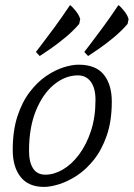

<svg xmlns="http://www.w3.org/2000/svg" viewBox="-20 -722 525 754"><path d="M153 12Q92 12 61 -27Q30 -66 30 -133Q30 -209 48.5 -265.5Q67 -322 97 -361Q127 -400 161.5 -423.5Q196 -447 229.5 -457.5Q263 -468 288 -468Q356 -468 387.5 -429Q419 -390 419 -323Q419 -247 399.5 -190.5Q380 -134 349 -95Q318 -56 282 -32.5Q246 -9 212 1.5Q178 12 153 12ZM158 -36Q192 -36 226.5 -56Q261 -76 290 -114.5Q319 -153 337 -207Q355 -261 355 -330Q355 -376 336.5 -401Q318 -426 286 -426Q237 -426 193 -390.5Q149 -355 121.5 -288.5Q94 -222 94 -130Q94 -85 110 -60.5Q126 -36 158 -36ZM326 -502 311 -518Q311 -518 331 -544Q351 -570 382 -612Q413 -654 445 -702Q454 -696 467.5 -679Q481 -662 485 -647L481 -628Q457 -600 425.5 -574Q394 -548 367 -529.5Q340 -511 326 -502ZM136 -502 121 -518Q121 -518 141 -544Q161 -570 192 -612Q223 -654 255 -702Q264 -696 277.5 -679Q291 -662 295 -647L291 -628Q267 -600 235.5 -574Q204 -548 177 -529.5Q150 -511 136 -502Z"/></svg>

Font: Mate
Style: Italic
Weight: 400
Italic angle: -10.8°
Designer: Eduardo Rodriguez Tunni
Foundry: Eduardo Rodriguez Tunni
Version: Version 1.003; ttfautohint (v1.8.4.7-5d5b);gftools[0.9.24]